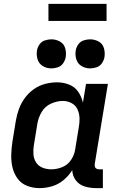

<svg xmlns="http://www.w3.org/2000/svg" viewBox="-20 -963 616 991"><path d="M184 8Q216 8 248.5 -1.5Q281 -11 308 -33.5Q335 -56 353 -85Q354 -55 371.5 -32Q389 -9 417.5 -0.5Q446 8 476 8H511V-89H492Q485 -89 478.5 -92Q472 -95 470 -102Q468 -109 469 -117L537 -530H424L408 -433Q401 -464 383.5 -489.5Q366 -515 336.5 -526.5Q307 -538 274 -538Q244 -538 213 -530Q182 -522 155 -503Q128 -484 108.5 -457.5Q89 -431 78 -401Q67 -371 62 -341L44 -231Q39 -197 38 -163.5Q37 -130 44.5 -98.5Q52 -67 70.5 -41.5Q89 -16 119.5 -4Q150 8 184 8ZM245 -89Q221 -89 199.5 -97.5Q178 -106 166 -125Q154 -144 152.5 -167.5Q151 -191 155 -215L173 -325Q178 -356 195 -385Q212 -414 243 -428Q274 -442 305 -442Q329 -442 350 -430.5Q371 -419 380.5 -397.5Q390 -376 390.5 -351.5Q391 -327 386 -302L368 -192Q364 -164 347 -138Q330 -112 301.5 -100.5Q273 -89 245 -89ZM445 -610Q461 -610 478 -615.5Q495 -621 505.5 -636Q516 -651 519 -667Q523 -691 516.5 -714Q510 -737 489.5 -748.5Q469 -760 445 -760Q429 -760 412 -754.5Q395 -749 384.5 -734.5Q374 -720 371 -703Q367 -679 374 -656.5Q381 -634 401 -622Q421 -610 445 -610ZM245 -610Q261 -610 278 -615.5Q295 -621 305.5 -636Q316 -651 319 -667Q323 -691 316.5 -714Q310 -737 289.5 -748.5Q269 -760 245 -760Q229 -760 212 -754.5Q195 -749 184.5 -734.5Q174 -720 171 -703Q167 -679 174 -656.5Q181 -634 201 -622Q221 -610 245 -610ZM230 -855H530V-943H230Z"/></svg>

Font: Iosevka Sparkle Semibold
Style: Italic
Weight: 600
Italic angle: -9°
Designer: Belleve Invis
Foundry: Belleve Invis
Version: Version 4.5.0; ttfautohint (v1.8.3)